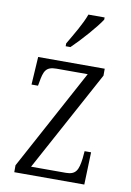

<svg xmlns="http://www.w3.org/2000/svg" viewBox="-86 -820 598 875"><g transform="rotate(10 212.5 -383.0)"><path d="M174 -619V-606H196C240 -648 304 -721 326 -756V-766H251C235 -721 203 -669 174 -619ZM43 0H367L372 -150H342L339 -116C332 -62 322 -38 275 -38H114L367 -504V-536H59L51 -407H81L84 -423C93 -476 101 -498 151 -498H295L43 -32Z"/></g></svg>

Font: Noto Serif Myanmar Condensed Light
Style: Regular
Weight: 300
Width: 3
Designer: Ben Mitchell and the Monotype Design Team
Foundry: Monotype Imaging Inc.
Version: Version 2.106